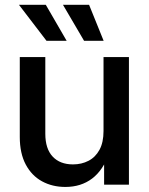

<svg xmlns="http://www.w3.org/2000/svg" viewBox="-20 -756 609 786"><path d="M247.6 9.3Q194.3 9.3 152.1 -13.7Q109.9 -36.6 85.4 -82.5Q61 -128.4 61 -195.3V-522.5H165.5V-208.5Q165.5 -147 195.6 -115Q225.6 -83 278.8 -83Q314 -83 342.3 -97.7Q370.6 -112.3 387.2 -142.6Q403.8 -172.9 403.8 -219.7V-522.5H507.8V0H406.2V-129.4H427.2Q402.3 -59.1 356.9 -24.9Q311.5 9.3 247.6 9.3ZM324.2 -588.9 237.8 -736.3H344.7L404.3 -588.9ZM170.4 -588.9 57.6 -736.3H167.5L252.9 -588.9Z"/></svg>

Font: Inter 28pt Medium
Style: Regular
Weight: 500
Designer: Rasmus Andersson
Foundry: rsms
Version: Version 4.001;git-66647c0bb